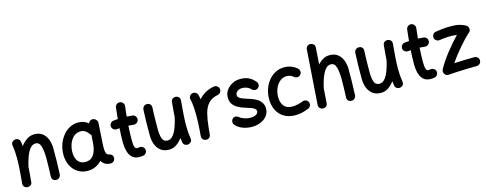

<svg xmlns="http://www.w3.org/2000/svg" viewBox="-28 -1492 5839 2307"><g transform="rotate(-15 2891.5 -339.0)"><path d="M56.6 -9.3Q66.4 -113.8 71 -187Q75.7 -260.3 75.7 -315.9Q75.7 -362.8 72.8 -401.9Q69.8 -440.9 63.5 -480.5Q59.1 -505.9 72.3 -521.2Q85.4 -536.6 104 -541Q125.5 -546.4 146.7 -535.9Q168 -525.4 172.9 -497.6Q177.2 -469.2 180.2 -442.4Q212.9 -486.3 255.1 -514.9Q297.4 -543.5 350.1 -543.5Q410.2 -543.5 449.5 -513.2Q488.8 -482.9 508.3 -431.9Q527.8 -380.9 527.8 -319.3Q527.8 -241.7 526.9 -161.6Q525.9 -81.5 521.5 0.5Q520.5 21 505.6 37.8Q490.7 54.7 464.8 54.7Q438 54.7 423.6 38.3Q409.2 22 410.2 0.5Q413.1 -61.5 414.6 -115.5Q416 -169.4 416 -220.7Q416 -318.4 399.4 -375.7Q382.8 -433.1 336.4 -433.1Q305.2 -433.1 281 -411.9Q256.8 -390.6 238.5 -354.7Q220.2 -318.8 206.3 -275.1Q192.4 -231.4 182.1 -186L181.6 -184.6Q179.2 -144.5 175.3 -98.6Q171.4 -52.7 166.5 1.5Q164.6 27.8 145.5 39.6Q126.5 51.3 105 49.3Q85 47.4 69.6 32.5Q54.2 17.6 56.6 -9.3Z M1147 33.2Q1106.9 33.2 1079.1 16.4Q1051.3 -0.5 1034.2 -29.8Q1001 6.8 956.5 27.3Q912.1 47.9 858.9 47.9Q789.6 47.9 737.1 14.2Q684.6 -19.5 655 -77.9Q625.5 -136.2 624.5 -209Q623.5 -273.4 642.8 -333.3Q662.1 -393.1 698.5 -440.7Q734.9 -488.3 785.2 -516.1Q835.4 -543.9 896 -543.9Q932.1 -543.9 962.9 -532.5Q993.7 -521 1021 -499.5Q1025.9 -518.1 1042 -528.6Q1058.1 -539.1 1078.1 -536.6Q1101.1 -533.2 1116.5 -514.6Q1131.8 -496.1 1130.4 -474.1L1116.2 -245.6Q1115.7 -236.3 1114.7 -227.1Q1113.3 -206.5 1113 -182.6Q1112.8 -158.7 1113.8 -143.6Q1115.2 -117.7 1124.8 -98.1Q1134.3 -78.6 1164.1 -74.7Q1178.2 -69.8 1190.4 -58.1Q1202.6 -46.4 1202.6 -22Q1203.1 0.5 1186.5 16.8Q1169.9 33.2 1147 33.2ZM859.9 -62.5Q925.3 -62.5 960.4 -111.3Q995.6 -160.2 1003.4 -243.7Q1003.9 -247.6 1003.9 -251Q1003.9 -253.9 1004.4 -256.3Q1004.9 -258.8 1004.9 -261.2L1011.2 -357.9Q1000.5 -365.2 994.1 -376Q976.6 -402.3 951.7 -418Q926.8 -433.6 895 -433.6Q844.7 -433.6 808.6 -401.1Q772.5 -368.7 753.7 -316.9Q734.9 -265.1 735.8 -207.5Q737.3 -142.1 769.3 -102.3Q801.3 -62.5 859.9 -62.5Z M1595.7 -393.6Q1592.8 -371.1 1574.5 -356.9Q1556.2 -342.8 1533.7 -345.2Q1503.4 -349.1 1469.2 -350.6Q1466.3 -306.6 1464.6 -262.2Q1462.9 -217.8 1462.9 -173.3Q1462.9 -146 1465.3 -120.4Q1467.8 -94.7 1476.3 -78.6Q1484.9 -62.5 1502.9 -62.5Q1514.6 -62.5 1529.3 -65.4Q1551.8 -69.3 1570.8 -56.2Q1589.8 -43 1593.8 -21Q1597.7 1.5 1584.7 20.8Q1571.8 40 1549.3 43.9Q1537.1 45.9 1525.4 46.9Q1513.7 47.9 1502.9 47.9Q1452.1 47.9 1422.1 24.7Q1392.1 1.5 1377 -33.9Q1361.8 -69.3 1357.2 -106.9Q1352.5 -144.5 1352.5 -173.3Q1352.5 -217.8 1354 -261.5Q1355.5 -305.2 1358.4 -348.6Q1341.3 -347.2 1325.2 -345.2Q1302.7 -342.8 1284.4 -356.9Q1266.1 -371.1 1263.2 -393.6Q1260.7 -416.5 1274.9 -434.6Q1289.1 -452.6 1311.5 -455.6Q1338.9 -458.5 1366.7 -460Q1370.1 -495.1 1373.8 -530.3Q1377.4 -565.4 1381.3 -600.1Q1384.3 -623 1402.3 -637.2Q1420.4 -651.4 1442.9 -648.9Q1465.8 -646 1480 -627.9Q1494.1 -609.9 1491.7 -587.4Q1487.8 -555.7 1484.4 -524.2Q1481 -492.7 1478 -460.9Q1514.6 -459.5 1547.9 -455.6Q1570.3 -452.6 1584.5 -434.3Q1598.6 -416 1595.7 -393.6Z M2158.2 -480Q2148.4 -375.5 2143.8 -302.2Q2139.2 -229 2139.2 -172.9Q2139.2 -126.5 2142.1 -87.4Q2145 -48.3 2151.4 -8.8Q2155.8 16.6 2142.8 32Q2129.9 47.4 2110.8 52.2Q2089.4 57.1 2068.1 46.9Q2046.9 36.6 2042 8.8Q2037.6 -19 2034.7 -45.9Q2002.9 -2 1961.7 26.4Q1920.4 54.7 1869.1 54.7Q1807.1 54.7 1766.8 24.2Q1726.6 -6.3 1706.8 -57.1Q1687 -107.9 1687 -169.4Q1687 -247.1 1688 -327.1Q1689 -407.2 1693.4 -489.3Q1694.3 -510.3 1709.2 -526.9Q1724.1 -543.5 1750 -543.5Q1777.3 -543.5 1791.5 -527.1Q1805.7 -510.7 1804.7 -489.3Q1802.7 -448.2 1801.5 -408.7Q1800.3 -369.1 1799.6 -324.5Q1798.8 -279.8 1798.8 -222.2Q1798.8 -143.1 1815.4 -99.6Q1832 -56.2 1878.4 -56.2Q1909.7 -56.2 1933.8 -77.4Q1958 -98.6 1976.3 -134.3Q1994.6 -169.9 2008.5 -213.9Q2022.5 -257.8 2032.7 -303.2L2033.2 -304.7Q2035.6 -344.7 2039.6 -390.6Q2043.5 -436.5 2048.3 -490.2Q2050.8 -516.6 2069.8 -528.8Q2088.9 -541 2109.9 -538.6Q2129.9 -536.6 2145.3 -521.7Q2160.6 -506.8 2158.2 -480Z M2326.2 55.2Q2318.8 54.7 2312 51.8Q2311.5 51.8 2311 51.8Q2310.5 51.3 2310.1 51.3Q2283.2 40 2277.3 12.2Q2277.3 11.7 2277.3 11.2Q2276.9 10.7 2276.9 10.3Q2275.4 2.4 2276.4 -5.4Q2276.4 -7.8 2276.9 -9.8Q2278.3 -25.9 2279.5 -42Q2280.8 -58.1 2282.2 -74.7Q2285.6 -117.2 2287.6 -165Q2289.6 -212.9 2289.6 -259.8Q2289.6 -321.8 2284.7 -376.2Q2279.8 -430.7 2271.5 -458.5Q2265.1 -480 2276.4 -500.5Q2287.6 -521 2309.1 -527.3Q2330.6 -533.7 2351.1 -522.7Q2371.6 -511.7 2377.9 -490.2Q2385.3 -464.8 2390.1 -431.6Q2422.4 -470.7 2468.8 -498.3Q2515.1 -525.9 2580.1 -538.6Q2602.5 -542.5 2622.1 -529.8Q2641.6 -517.1 2645.5 -494.6Q2649.4 -472.2 2636.7 -452.6Q2624 -433.1 2601.6 -429.2Q2523.9 -414.1 2482.4 -367.9Q2440.9 -321.8 2422.1 -247.3Q2403.3 -172.9 2393.6 -72.3Q2390.6 -30.3 2386.7 5.4Q2386.2 12.7 2383.3 19.5Q2383.3 20 2383.3 20.5Q2382.8 21 2382.8 21.5Q2371.6 48.3 2343.8 54.2Q2343.3 54.2 2342.8 54.2Q2342.3 54.7 2341.8 54.7Q2334 56.2 2326.2 55.2Z M3095.7 -390.1Q3081.5 -373 3060.1 -371.1Q3038.6 -369.1 3018.6 -382.8Q2998 -407.2 2968.8 -420.4Q2939.5 -433.6 2907.7 -433.6Q2870.6 -433.6 2845.7 -414.6Q2820.8 -395.5 2820.8 -368.7Q2820.8 -348.6 2836.4 -335.2Q2852.1 -321.8 2877 -312.3Q2901.9 -302.7 2929.2 -294.4Q2959.5 -285.6 2992.7 -273.2Q3025.9 -260.7 3054.7 -241.5Q3083.5 -222.2 3101.8 -192.6Q3120.1 -163.1 3120.1 -119.6Q3120.1 -71.8 3091.3 -33.7Q3062.5 4.4 3013.2 26.1Q2963.9 47.9 2902.3 47.9Q2837.4 47.9 2781.7 25.1Q2726.1 2.4 2695.8 -38.1Q2683.6 -57.1 2688.2 -79.8Q2692.9 -102.5 2711.4 -114.7Q2730 -127.4 2747.1 -122.3Q2764.2 -117.2 2775.9 -108.9Q2796.9 -89.4 2835.2 -75.9Q2873.5 -62.5 2915 -62.5Q2954.1 -62.5 2981.4 -77.6Q3008.8 -92.8 3008.8 -117.2Q3008.8 -136.7 2993.7 -149.4Q2978.5 -162.1 2954.6 -171.1Q2930.7 -180.2 2903.8 -188Q2873.5 -197.3 2839.8 -209.7Q2806.2 -222.2 2776.6 -242.2Q2747.1 -262.2 2728.5 -292.7Q2710 -323.2 2710 -368.7Q2710 -417 2737.5 -457Q2765.1 -497.1 2811 -521Q2856.9 -544.9 2911.6 -544.9Q2970.7 -544.9 3013.4 -524.9Q3056.2 -504.9 3087.9 -467.3Q3105.5 -452.6 3107.7 -429.9Q3109.9 -407.2 3095.7 -390.1Z M3621.6 -406.7Q3606.9 -389.6 3583.7 -387.9Q3560.5 -386.2 3543.5 -400.9Q3505.9 -433.6 3460.4 -433.6Q3411.6 -433.6 3374.5 -402.8Q3337.4 -372.1 3316.7 -322.3Q3295.9 -272.5 3295.9 -214.4Q3295.9 -147.9 3329.1 -105.2Q3362.3 -62.5 3434.1 -62.5Q3467.8 -62.5 3504.2 -71Q3540.5 -79.6 3571.3 -92.3Q3593.3 -99.1 3613.8 -88.1Q3634.3 -77.1 3640.6 -55.2Q3647 -33.2 3636 -13.2Q3625 6.8 3603.5 13.7Q3561 30.3 3522.7 39.1Q3484.4 47.9 3442.9 47.9Q3359.9 47.9 3302 12.9Q3244.1 -22 3214.4 -82.8Q3184.6 -143.6 3184.6 -220.7Q3184.6 -284.7 3204.3 -342.8Q3224.1 -400.9 3260.5 -446Q3296.9 -491.2 3346.9 -517.6Q3397 -543.9 3457.5 -543.9Q3503.4 -543.9 3543.2 -528.8Q3583 -513.7 3615.7 -484.9Q3632.8 -470.2 3634.8 -447Q3636.7 -423.8 3621.6 -406.7Z M3780.3 55.2Q3759.8 53.2 3743.9 38.1Q3728 22.9 3730 -3.9L3777.3 -680.7Q3779.3 -708 3797.6 -720.9Q3815.9 -733.9 3836.9 -732.4Q3857.4 -730.5 3873.8 -715.3Q3890.1 -700.2 3887.7 -672.9L3873.5 -467.3Q3903.3 -501.5 3940.7 -522.5Q3978 -543.5 4022.9 -543.5Q4083 -543.5 4122.3 -513.2Q4161.6 -482.9 4181.2 -431.9Q4200.7 -380.9 4200.7 -319.3Q4200.7 -241.7 4199.7 -161.6Q4198.7 -81.5 4194.3 0.5Q4193.4 21 4178.5 37.8Q4163.6 54.7 4137.7 54.7Q4110.8 54.7 4096.4 38.3Q4082 22 4083 0.5Q4085.9 -61.5 4087.4 -115.5Q4088.9 -169.4 4088.9 -220.7Q4088.9 -318.4 4072.3 -375.7Q4055.7 -433.1 4009.3 -433.1Q3978 -433.1 3953.9 -411.9Q3929.7 -390.6 3911.4 -354.7Q3893.1 -318.8 3879.2 -275.1Q3865.2 -231.4 3855 -186Q3854.5 -182.6 3853 -179.7L3840.3 3.9Q3838.4 31.2 3820.1 44.2Q3801.8 57.1 3780.3 55.2Z M4793.9 -480Q4784.2 -375.5 4779.5 -302.2Q4774.9 -229 4774.9 -172.9Q4774.9 -126.5 4777.8 -87.4Q4780.8 -48.3 4787.1 -8.8Q4791.5 16.6 4778.6 32Q4765.6 47.4 4746.6 52.2Q4725.1 57.1 4703.9 46.9Q4682.6 36.6 4677.7 8.8Q4673.3 -19 4670.4 -45.9Q4638.7 -2 4597.4 26.4Q4556.2 54.7 4504.9 54.7Q4442.9 54.7 4402.6 24.2Q4362.3 -6.3 4342.5 -57.1Q4322.8 -107.9 4322.8 -169.4Q4322.8 -247.1 4323.7 -327.1Q4324.7 -407.2 4329.1 -489.3Q4330.1 -510.3 4345 -526.9Q4359.9 -543.5 4385.7 -543.5Q4413.1 -543.5 4427.2 -527.1Q4441.4 -510.7 4440.4 -489.3Q4438.5 -448.2 4437.3 -408.7Q4436 -369.1 4435.3 -324.5Q4434.6 -279.8 4434.6 -222.2Q4434.6 -143.1 4451.2 -99.6Q4467.8 -56.2 4514.2 -56.2Q4545.4 -56.2 4569.6 -77.4Q4593.8 -98.6 4612.1 -134.3Q4630.4 -169.9 4644.3 -213.9Q4658.2 -257.8 4668.5 -303.2L4668.9 -304.7Q4671.4 -344.7 4675.3 -390.6Q4679.2 -436.5 4684.1 -490.2Q4686.5 -516.6 4705.6 -528.8Q4724.6 -541 4745.6 -538.6Q4765.6 -536.6 4781 -521.7Q4796.4 -506.8 4793.9 -480Z M5218.3 -393.6Q5215.3 -371.1 5197 -356.9Q5178.7 -342.8 5156.2 -345.2Q5126 -349.1 5091.8 -350.6Q5088.9 -306.6 5087.2 -262.2Q5085.4 -217.8 5085.4 -173.3Q5085.4 -146 5087.9 -120.4Q5090.3 -94.7 5098.9 -78.6Q5107.4 -62.5 5125.5 -62.5Q5137.2 -62.5 5151.9 -65.4Q5174.3 -69.3 5193.4 -56.2Q5212.4 -43 5216.3 -21Q5220.2 1.5 5207.3 20.8Q5194.3 40 5171.9 43.9Q5159.7 45.9 5147.9 46.9Q5136.2 47.9 5125.5 47.9Q5074.7 47.9 5044.7 24.7Q5014.6 1.5 4999.5 -33.9Q4984.4 -69.3 4979.7 -106.9Q4975.1 -144.5 4975.1 -173.3Q4975.1 -217.8 4976.6 -261.5Q4978 -305.2 4981 -348.6Q4963.9 -347.2 4947.8 -345.2Q4925.3 -342.8 4907 -356.9Q4888.7 -371.1 4885.7 -393.6Q4883.3 -416.5 4897.5 -434.6Q4911.6 -452.6 4934.1 -455.6Q4961.4 -458.5 4989.3 -460Q4992.7 -495.1 4996.3 -530.3Q5000 -565.4 5003.9 -600.1Q5006.8 -623 5024.9 -637.2Q5043 -651.4 5065.4 -648.9Q5088.4 -646 5102.5 -627.9Q5116.7 -609.9 5114.3 -587.4Q5110.4 -555.7 5106.9 -524.2Q5103.5 -492.7 5100.6 -460.9Q5137.2 -459.5 5170.4 -455.6Q5192.9 -452.6 5207 -434.3Q5221.2 -416 5218.3 -393.6Z M5284.2 -421.4Q5280.8 -444.3 5293.9 -463.1Q5307.1 -481.9 5329.6 -485.4Q5362.8 -490.7 5413.6 -496.3Q5464.4 -502 5523.4 -502Q5585.9 -502 5631.1 -489.3Q5676.3 -476.6 5703.6 -459.5Q5727.5 -444.8 5729.5 -416.3Q5731.4 -387.7 5710 -370.1Q5686 -350.1 5652.6 -315.7Q5619.1 -281.2 5582.3 -238.5Q5545.4 -195.8 5510 -150.1Q5474.6 -104.5 5446.8 -62.5Q5507.3 -65.9 5575.7 -67.6Q5644 -69.3 5697.3 -69.3Q5720.2 -69.3 5736.6 -53.2Q5752.9 -37.1 5752.9 -14.2Q5752.9 8.3 5736.6 24.7Q5720.2 41 5697.3 41Q5647 41 5582.5 42.7Q5518.1 44.4 5455.3 47.4Q5392.6 50.3 5346.7 54.2Q5323.2 56.2 5307.6 43.2Q5292 30.3 5287.6 10.5Q5283.2 -9.3 5292.5 -26.9Q5314.5 -68.4 5346.4 -115.7Q5378.4 -163.1 5415.8 -210.9Q5453.1 -258.8 5491.7 -303Q5530.3 -347.2 5564.5 -382.3Q5540.5 -385.3 5512.5 -387Q5484.4 -388.7 5454.1 -387.2Q5422.4 -385.7 5394.8 -382.3Q5367.2 -378.9 5348.1 -376Q5325.7 -372.6 5306.9 -385.7Q5288.1 -398.9 5284.2 -421.4Z"/></g></svg>

Font: Mikhak-DS2-FD SemiBold
Style: Regular
Weight: 600
Designer: Amin Abedi
Version: Version 3.2